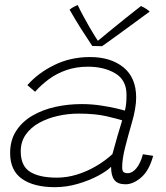

<svg xmlns="http://www.w3.org/2000/svg" viewBox="-20 -764 688 796"><path d="M207.5 12Q120.5 12 71.2 -22.5Q22 -57 22 -129.5Q22 -182.5 46.8 -221Q71.5 -259.5 113.8 -284.2Q156 -309 209 -320.8Q262 -332.5 318 -332.5Q358.5 -332.5 397 -326.8Q435.5 -321 463 -314.5Q490.5 -308 498 -305.5Q502 -323 503.2 -337Q504.5 -351 504.5 -371Q504.5 -432 458 -459.8Q411.5 -487.5 344.5 -487.5Q296 -487.5 255.5 -473.5Q215 -459.5 182.8 -435.8Q150.5 -412 125.5 -383.5L93.5 -411Q138 -461.5 205.2 -494.5Q272.5 -527.5 353.5 -527.5Q439 -527.5 491.8 -484.8Q544.5 -442 544.5 -359.5Q544.5 -338 540 -311.8Q535.5 -285.5 527 -256.5Q512.5 -206.5 499.5 -156Q486.5 -105.5 486.5 -70.5Q486.5 -55 492.5 -50.5Q498.5 -46 509.5 -46Q528.5 -46 545.5 -66.5Q562.5 -87 572.5 -124.5L615 -118Q598.5 -57 565.5 -28.5Q532.5 0 500.5 0Q468 0 454.2 -17.8Q440.5 -35.5 440.5 -72.5Q423.5 -55 386.5 -35.2Q349.5 -15.5 302.5 -1.8Q255.5 12 207.5 12ZM216 -27.5Q257 -27.5 298 -40Q339 -52.5 377 -74.5Q415 -96.5 446 -125Q458.5 -171 467.8 -202.8Q477 -234.5 486.5 -265Q470.5 -270.5 422.8 -281.8Q375 -293 306 -293Q262.5 -293 220 -283.5Q177.5 -274 142.5 -254.8Q107.5 -235.5 86.8 -206Q66 -176.5 66 -136.5Q66 -76 104.5 -51.8Q143 -27.5 216 -27.5ZM564.5 -739Q570.5 -736.5 575.8 -733.5Q581 -730.5 585.8 -727.5Q590.5 -724.5 594.2 -721.5Q598 -718.5 600.5 -716Q557 -684 523.5 -659.5Q490 -635 466 -617.5Q442 -600 426.5 -589Q411 -578 403 -572.5Q396.5 -572.5 389 -572.8Q381.5 -573 374.8 -573.2Q368 -573.5 362.5 -573.5Q339.5 -608 316 -644.8Q292.5 -681.5 268.5 -724Q272.5 -727.5 277.8 -730.8Q283 -734 289.2 -737.2Q295.5 -740.5 302 -743.5Q311.5 -723 324.8 -698.5Q338 -674 351.2 -651Q364.5 -628 374.8 -611.8Q385 -595.5 388.5 -592H382.5Q401 -607.5 434.2 -634.8Q467.5 -662 503 -690.5Q538.5 -719 564.5 -739Z"/></svg>

Font: Grandstander Thin Thin
Style: Italic
Weight: 250
Italic angle: -15°
Version: Version 1.200